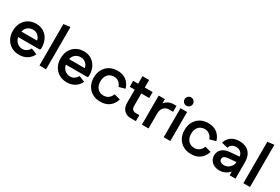

<svg xmlns="http://www.w3.org/2000/svg" viewBox="78 -1804 4215 2889"><g transform="rotate(30 2186.0 -359.5)"><path d="M297 15Q220 15 161.5 -19Q103 -53 70 -113Q37 -173 37 -253Q37 -332 69.5 -392.5Q102 -453 159.5 -486.5Q217 -520 292 -520Q367 -520 422.5 -485.5Q478 -451 509.5 -389Q541 -327 541 -244V-225L526 -210H91V-306H489L428 -283Q427 -325 408.5 -355.5Q390 -386 360.5 -402.5Q331 -419 294 -419Q254 -419 221 -400.5Q188 -382 170 -349.5Q152 -317 152 -274V-234Q152 -193 171.5 -159.5Q191 -126 224 -106Q257 -86 297 -86Q335 -86 366.5 -106.5Q398 -127 416 -162H428L521 -122Q491 -57 432.5 -21Q374 15 297 15Z M645 0V-720L757 -734L760 -726V0Z M1126 15Q1049 15 990.5 -19Q932 -53 899 -113Q866 -173 866 -253Q866 -332 898.5 -392.5Q931 -453 988.5 -486.5Q1046 -520 1121 -520Q1196 -520 1251.5 -485.5Q1307 -451 1338.5 -389Q1370 -327 1370 -244V-225L1355 -210H920V-306H1318L1257 -283Q1256 -325 1237.5 -355.5Q1219 -386 1189.5 -402.5Q1160 -419 1123 -419Q1083 -419 1050 -400.5Q1017 -382 999 -349.5Q981 -317 981 -274V-234Q981 -193 1000.5 -159.5Q1020 -126 1053 -106Q1086 -86 1126 -86Q1164 -86 1195.5 -106.5Q1227 -127 1245 -162H1257L1350 -122Q1320 -57 1261.5 -21Q1203 15 1126 15Z M1705 15Q1627 15 1568 -19Q1509 -53 1476 -113Q1443 -173 1443 -253Q1443 -332 1476 -392.5Q1509 -453 1568 -486.5Q1627 -520 1705 -520Q1765 -520 1812.5 -500Q1860 -480 1893 -441Q1926 -402 1943 -345L1847 -318H1835Q1821 -363 1785 -389.5Q1749 -416 1705 -416Q1660 -416 1627 -396Q1594 -376 1576 -339.5Q1558 -303 1558 -253Q1558 -204 1576 -167Q1594 -130 1627 -109.5Q1660 -89 1705 -89Q1737 -89 1763.5 -101Q1790 -113 1810 -135Q1830 -157 1840 -188H1852L1948 -161Q1930 -103 1896 -63.5Q1862 -24 1814.5 -4.5Q1767 15 1705 15Z M2230 0Q2156 0 2112 -46.5Q2068 -93 2068 -172V-636H2183V-184Q2183 -144 2203.5 -124Q2224 -104 2263 -104H2315L2320 -93V0ZM1982 -402V-505H2320V-402Z M2425 0V-505H2533V-376L2504 -378Q2525 -437 2574 -471Q2623 -505 2686 -505H2735V-402H2669Q2630 -402 2601 -384.5Q2572 -367 2556 -335Q2540 -303 2540 -259V0Z M2804 0V-505H2919V0ZM2862 -581Q2832 -581 2811 -602Q2790 -623 2790 -654Q2790 -683 2811 -704.5Q2832 -726 2863 -726Q2892 -726 2913.5 -704.5Q2935 -683 2935 -653Q2935 -623 2913.5 -602Q2892 -581 2862 -581Z M3282 15Q3204 15 3145 -19Q3086 -53 3053 -113Q3020 -173 3020 -253Q3020 -332 3053 -392.5Q3086 -453 3145 -486.5Q3204 -520 3282 -520Q3342 -520 3389.5 -500Q3437 -480 3470 -441Q3503 -402 3520 -345L3424 -318H3412Q3398 -363 3362 -389.5Q3326 -416 3282 -416Q3237 -416 3204 -396Q3171 -376 3153 -339.5Q3135 -303 3135 -253Q3135 -204 3153 -167Q3171 -130 3204 -109.5Q3237 -89 3282 -89Q3314 -89 3340.5 -101Q3367 -113 3387 -135Q3407 -157 3417 -188H3429L3525 -161Q3507 -103 3473 -63.5Q3439 -24 3391.5 -4.5Q3344 15 3282 15Z M3776 15Q3724 15 3683.5 -5Q3643 -25 3620 -61Q3597 -97 3597 -143Q3597 -214 3646 -256.5Q3695 -299 3787 -306L3983 -322V-227L3804 -212Q3756 -208 3735 -192Q3714 -176 3714 -149Q3714 -122 3738 -105Q3762 -88 3799 -88Q3838 -88 3869.5 -107.5Q3901 -127 3920 -158Q3939 -189 3939 -225V-308Q3939 -356 3907 -387.5Q3875 -419 3823 -419Q3779 -419 3750.5 -397.5Q3722 -376 3714 -344H3703L3605 -368Q3623 -436 3680.5 -478Q3738 -520 3824 -520Q3931 -520 3991 -458.5Q4051 -397 4051 -285V0H3949V-147L3990 -141Q3978 -98 3947 -62.5Q3916 -27 3872.5 -6Q3829 15 3776 15Z M4188 0V-720L4300 -734L4303 -726V0Z"/></g></svg>

Font: Fustat
Style: Bold
Weight: 700
Designer: Mohamed Gaber, Khaled Hosny, Laura Garcia Mut
Foundry: Kief Type Foundry, Alif Type Foundry, Hard Type Foundry
Version: Version 1.007